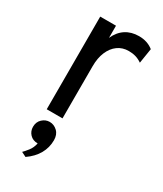

<svg xmlns="http://www.w3.org/2000/svg" viewBox="-194 -596 777 917"><g transform="rotate(30 194.5 -137.5)"><path d="M83 0V-511H170V-444Q187.5 -483 218.2 -503Q249 -523 291 -523Q337.5 -523 370 -497L357 -415Q340.5 -426.5 322.8 -431.8Q305 -437 284 -437Q249.5 -437 224 -418.5Q198.5 -400 184.2 -366.5Q170 -333 170 -288V0ZM109 248 83 235Q92 226.5 107 207.5Q122 188.5 127 163Q100 163 84 146Q68 129 68 105Q68 78 85.8 61.5Q103.5 45 126 45Q150 45 168.5 62.5Q187 80 187 111Q187 151.5 167.5 186.2Q148 221 109 248Z"/></g></svg>

Font: Undotted
Style: Regular
Weight: 400
Designer: Delve Withrington, Dave Bailey, Thomas Jockin
Foundry: Delve Fonts LLC
Version: Version 4.000